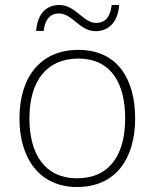

<svg xmlns="http://www.w3.org/2000/svg" viewBox="-20 -740 621 770"><path d="M125 -616H155C162 -671 188 -686 216 -686C271 -686 298 -615 364 -615C416 -615 453 -652 458 -720H428C421 -663 395 -648 365 -648C314 -648 283 -720 218 -720C165 -720 130 -684 125 -616ZM522 -265C522 -423 451 -540 294 -540C146 -540 58 -435 58 -265C58 -104 139 10 289 10C445 10 522 -105 522 -265ZM98 -265C98 -415 167 -505 294 -505C429 -505 482 -401 482 -265C482 -124 423 -25 289 -25C160 -25 98 -122 98 -265Z"/></svg>

Font: Noto Sans Cherokee ExtraLight
Style: Regular
Weight: 200
Designer: Monotype Design Team
Foundry: Monotype Imaging Inc.
Version: Version 2.001